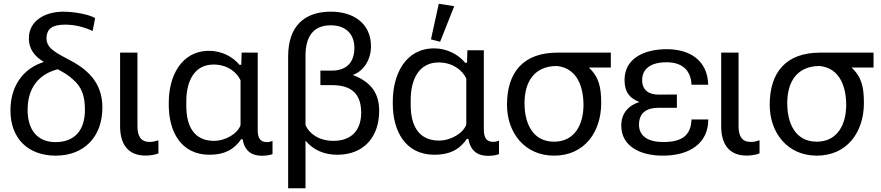

<svg xmlns="http://www.w3.org/2000/svg" viewBox="-20 -822 4734 1032"><path d="M279.3 14.6C430.7 14.6 530.3 -85 530.3 -244.1C530.3 -383.8 444.3 -453.6 342.8 -505.4C299.3 -527.3 269.5 -546.4 252.9 -562C238.3 -577.1 230 -593.8 230 -614.3C230 -668.9 262.7 -689.5 330.1 -689.5C384.3 -689.5 434.6 -675.8 478 -655.3L491.2 -725.1C452.1 -746.6 378.4 -758.3 320.8 -759.3C216.8 -758.8 135.3 -707 135.3 -617.2C134.8 -554.2 169.9 -517.1 215.8 -488.8C102.1 -454.1 36.1 -356.4 36.1 -229C36.1 -72.3 136.2 14.6 279.3 14.6ZM372.6 -394.5C418 -355.5 436.5 -309.1 436.5 -231.9C436.5 -121.1 380.9 -58.1 278.3 -58.1C177.2 -58.6 128.4 -127.9 128.4 -231.4C128.4 -350.6 189 -423.3 290 -449.7C322.3 -433.1 351.1 -415.5 372.6 -394.5Z M761.7 14.2C786.6 14.2 813 10.3 831.5 2.4V-67.9C816.4 -63 801.8 -59.1 785.2 -59.1C736.8 -59.1 718.8 -89.8 718.8 -144.5V-539.1H625.5V-143.1C625.5 -38.6 675.3 14.2 761.7 14.2Z M1106 9.8C1184.6 9.8 1236.8 -16.6 1276.4 -73.7H1284.2C1294.4 -10.3 1333.5 15.1 1386.2 15.1C1402.3 15.1 1430.7 13.2 1444.8 5.9V-64.5C1434.6 -60.5 1424.8 -58.1 1415 -58.1C1377 -58.1 1365.2 -81.5 1365.2 -124.5V-539.1H1278.8L1276.9 -473.6H1267.1C1231 -517.6 1170.4 -548.8 1105 -548.8C950.2 -548.8 887.2 -407.2 887.2 -271.5V-256.3C887.2 -119.6 949.7 9.8 1106 9.8ZM1129.9 -64.9C1022 -64.9 981.4 -145.5 981.4 -252V-277.3C981.4 -382.8 1022.5 -475.1 1127.9 -475.1C1200.2 -475.1 1252 -436 1272.9 -390.6V-149.4C1257.8 -104.5 1193.4 -64.9 1129.9 -64.9Z M1528.8 189.9H1622.1V-66.4C1663.6 -14.6 1725.1 9.8 1793 9.8C1936.5 9.8 2018.1 -86.9 2018.1 -226.1C2018.1 -332.5 1962.9 -384.8 1876.5 -419.4C1931.6 -438 1974.1 -498 1974.1 -573.2C1974.1 -693.8 1882.8 -759.3 1758.8 -759.3C1616.2 -759.3 1528.8 -681.6 1528.8 -519ZM1772.5 -64.9C1692.9 -64.9 1641.6 -105 1622.1 -149.4V-522.5C1622.1 -621.6 1661.1 -686 1757.8 -686C1839.8 -686 1884.8 -637.7 1884.8 -564.9C1884.8 -479.5 1835 -442.4 1763.2 -442.4H1702.1V-364.3H1766.1C1858.4 -364.3 1921.4 -326.7 1921.4 -216.3C1921.4 -126 1872.6 -64.9 1772.5 -64.9Z M2315.4 9.8C2395.5 9.8 2449.2 -17.1 2489.7 -75.7H2497.6C2508.3 -10.7 2548.3 15.6 2602.1 15.6C2618.7 15.6 2647.5 13.7 2662.1 5.9V-65.9C2651.9 -62 2641.6 -59.6 2631.8 -59.6C2592.8 -59.6 2580.6 -83.5 2580.6 -127.4V-551.8H2492.2L2490.2 -484.9H2480C2443.4 -529.8 2381.3 -562 2314 -562C2155.8 -562 2091.3 -417 2091.3 -277.8V-262.7C2091.3 -122.6 2155.3 9.8 2315.4 9.8ZM2345.7 -597.7 2421.4 -788.6 2338.4 -801.8 2296.4 -610.4ZM2339.8 -66.4C2229 -66.4 2187.5 -148.9 2187.5 -257.8V-284.2C2187.5 -392.1 2229.5 -486.3 2337.9 -486.3C2411.6 -486.3 2464.8 -446.3 2486.3 -399.9V-152.8C2470.7 -106.9 2404.8 -66.4 2339.8 -66.4Z M2958 14.6C3122.6 14.6 3211.4 -113.8 3211.4 -267.6C3211.4 -351.1 3200.7 -406.7 3145 -459H3263.2V-539.1H2976.1C2792.5 -539.1 2705.1 -433.1 2705.1 -258.8C2705.1 -107.4 2801.3 14.6 2958 14.6ZM2958 -60.5C2839.4 -60.5 2799.3 -164.6 2799.3 -267.1C2799.3 -385.7 2854.5 -467.3 2973.6 -467.3C3084.5 -455.6 3116.2 -351.6 3116.2 -257.3C3116.2 -157.2 3071.8 -60.5 2958 -60.5Z M3542.5 14.6C3688 14.6 3786.6 -52.2 3787.1 -179.7H3696.8C3693.4 -91.8 3643.1 -58.6 3544.9 -58.6C3462.9 -58.6 3414.6 -90.8 3414.6 -151.9C3414.6 -216.8 3457 -242.7 3520 -242.7H3618.2V-314L3520 -313.5C3471.7 -313 3431.6 -334.5 3431.6 -391.1C3431.6 -452.1 3477.1 -487.3 3563 -487.3C3648.9 -487.3 3693.8 -441.9 3696.8 -366.7H3786.6C3783.2 -498.5 3686.5 -557.6 3564 -557.6C3441.4 -557.6 3336.9 -507.8 3336.9 -392.1C3336.9 -324.7 3366.7 -293 3417 -273.9C3359.9 -256.3 3319.3 -214.4 3319.3 -147C3319.3 -35.2 3421.9 14.6 3542.5 14.6Z M3992.7 14.2C4017.6 14.2 4043.9 10.3 4062.5 2.4V-67.9C4047.4 -63 4032.7 -59.1 4016.1 -59.1C3967.8 -59.1 3949.7 -89.8 3949.7 -144.5V-539.1H3856.4V-143.1C3856.4 -38.6 3906.2 14.2 3992.7 14.2Z M4370.1 14.6C4534.7 14.6 4623.5 -113.8 4623.5 -267.6C4623.5 -351.1 4612.8 -406.7 4557.1 -459H4675.3V-539.1H4388.2C4204.6 -539.1 4117.2 -433.1 4117.2 -258.8C4117.2 -107.4 4213.4 14.6 4370.1 14.6ZM4370.1 -60.5C4251.5 -60.5 4211.4 -164.6 4211.4 -267.1C4211.4 -385.7 4266.6 -467.3 4385.7 -467.3C4496.6 -455.6 4528.3 -351.6 4528.3 -257.3C4528.3 -157.2 4483.9 -60.5 4370.1 -60.5Z"/></svg>

Font: Winston
Style: Regular
Weight: 400
Designer: Vernon Adams, Kim Jin-seong, David Berlow, Cristiano Sobral
Foundry: The Winston Project Authors
Version: Version 3.004